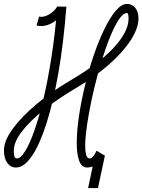

<svg xmlns="http://www.w3.org/2000/svg" viewBox="-65 -834 721 972"><path d="M381 118 406 0 466 -46 431 118ZM424 -71 466 -46Q449 -19 426 -2.5Q403 14 375 14Q348 14 335.5 -21Q323 -56 323.5 -115Q324 -174 335 -247.5Q346 -321 365 -400Q384 -479 409 -552.5Q434 -626 462.5 -685Q491 -744 520.5 -779Q550 -814 578 -814Q604 -814 620 -794Q636 -774 636 -741Q636 -690 595.5 -628.5Q555 -567 484 -505Q413 -443 321 -389Q229 -335 157.5 -278Q86 -221 45.5 -168Q5 -115 5 -72Q5 -60 6 -51Q7 -42 10.5 -37Q14 -32 21 -32Q39 -32 61.5 -67.5Q84 -103 108 -170Q132 -237 154.5 -331.5Q177 -426 195.5 -544.5Q214 -663 225 -801L271 -800Q256 -765 230.5 -741Q205 -717 176 -707.5Q147 -698 120 -705L133 -750Q153 -745 180 -759Q207 -773 225 -801L271 -800Q257 -617 231 -467.5Q205 -318 170.5 -210Q136 -102 96.5 -44Q57 14 16 14Q-12 14 -28.5 -9.5Q-45 -33 -45 -72Q-45 -121 -1 -181.5Q43 -242 119.5 -306.5Q196 -371 295 -429Q358 -466 411.5 -505.5Q465 -545 504 -585.5Q543 -626 564.5 -665Q586 -704 586 -741Q586 -749 585 -755Q584 -761 582.5 -764.5Q581 -768 578 -768Q559 -768 538 -737Q517 -706 495 -653.5Q473 -601 452.5 -535.5Q432 -470 415 -400Q398 -330 386 -264.5Q374 -199 369 -146.5Q364 -94 368.5 -63Q373 -32 388 -32Q399 -32 407.5 -43Q416 -54 424 -71Z"/></svg>

Font: Victor Mono Thin
Style: Italic
Weight: 100
Italic angle: -12°
Monospace: yes
Designer: Rune Bjørnerås
Version: Version 1.561;gftools[0.9.30]